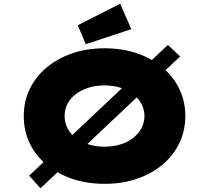

<svg xmlns="http://www.w3.org/2000/svg" viewBox="-20 -980 1133 1034"><path d="M198 34 137 -34 884 -738 950 -676ZM544 10Q447 10 367.5 -17.5Q288 -45 229.5 -94Q171 -143 139.5 -209.5Q108 -276 108 -355Q108 -434 140 -500.5Q172 -567 230.5 -616Q289 -665 368 -692.5Q447 -720 543 -720Q639 -720 718.5 -692.5Q798 -665 856 -616Q914 -567 946 -500.5Q978 -434 978 -356Q978 -276 946 -209.5Q914 -143 856 -94Q798 -45 718.5 -17.5Q639 10 544 10ZM543 -190Q590 -190 629.5 -202.5Q669 -215 697.5 -237.5Q726 -260 742 -290Q758 -320 758 -355Q758 -390 742 -420Q726 -450 697.5 -472.5Q669 -495 629.5 -507.5Q590 -520 543 -520Q496 -520 456.5 -507.5Q417 -495 388 -473Q359 -451 343.5 -421Q328 -391 328 -355Q328 -320 343.5 -289.5Q359 -259 388 -237Q417 -215 456.5 -202.5Q496 -190 543 -190ZM442 -742 399 -844 627 -960 687 -823Z"/></svg>

Font: Lexend Peta Black
Style: Regular
Weight: 900
Version: Version 1.007